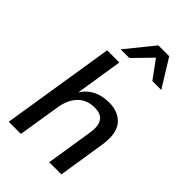

<svg xmlns="http://www.w3.org/2000/svg" viewBox="-276 -1033 1127 1127"><g transform="rotate(45 288.0 -469.0)"><path d="M32 0 144 -705H245L199 -411Q225 -453 268.5 -475Q312 -497 368 -497Q448 -497 489.5 -447.5Q531 -398 515 -294L469 0H368L414 -292Q434 -416 332 -416Q265 -416 225.5 -374.5Q186 -333 175 -263L133 0ZM196 -765 336 -938H426L533 -765H459L377 -877L268 -765Z"/></g></svg>

Font: Nunito Sans SemiBold
Style: Italic
Weight: 600
Italic angle: -9°
Designer: Vernon Adams
Foundry: Vernon Adams
Version: Version 3.006; ttfautohint (v1.8.3)